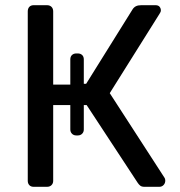

<svg xmlns="http://www.w3.org/2000/svg" viewBox="-20 -720 695 740"><path d="M110 0Q99 0 93 -6.5Q87 -13 87 -23V-676Q87 -687 93 -693.5Q99 -700 110 -700H161Q172 -700 178.5 -693.5Q185 -687 185 -676V-394H251V-491Q251 -502 257.5 -508Q264 -514 274 -514H280Q290 -514 296.5 -508Q303 -502 303 -491V-397H312L491 -684Q496 -692 504 -696Q512 -700 525 -700H579Q590 -700 595 -694Q600 -688 600 -680Q600 -674 595 -667L403 -361L614 -35Q617 -31 617 -24Q617 -14 610.5 -7Q604 0 594 0H537Q526 0 520.5 -4.5Q515 -9 511 -15L314 -315H303V-221Q303 -211 296.5 -204.5Q290 -198 280 -198H274Q264 -198 257.5 -204.5Q251 -211 251 -221V-315H185V-23Q185 -13 178.5 -6.5Q172 0 161 0Z"/></svg>

Font: RubikRegular
Style: Regular
Weight: 400
Designer: Hubert and Fischer
Foundry: Hubert and Fischer
Version: Version 2.300;gftools[0.9.30]